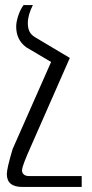

<svg xmlns="http://www.w3.org/2000/svg" viewBox="-20 -512 364 759"><path d="M303 184V227H68Q7 227 7 176Q7 154 30 77L182 -267L84 -325Q44 -354 44 -407Q44 -425 52 -449.5Q60 -474 73 -492H110Q90 -453 90 -420Q90 -401 96.5 -387.5Q103 -374 120 -364L256 -283L88 99Q85 106 76.5 127.5Q68 149 67 162Q67 171 74 177.5Q81 184 95 184Z"/></svg>

Font: Noto Serif Armenian Light Cond
Style: Regular
Weight: 300
Width: 3
Designer: Monotype Design team
Foundry: Monotype Imaging Inc.
Version: Version 1.000